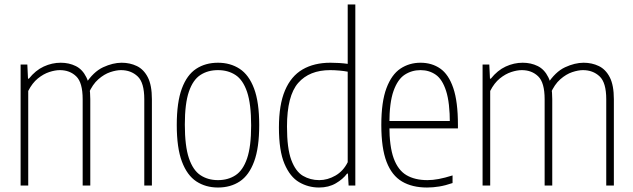

<svg xmlns="http://www.w3.org/2000/svg" viewBox="-20 -828 2827 857"><path d="M72 0V-540H102L105 -477H109Q138.5 -514 175.2 -531Q212 -548 251 -548Q288 -548 318 -533.2Q348 -518.5 365.5 -483Q383 -447.5 383 -385V0H349V-385Q349 -459.5 320.2 -487.2Q291.5 -515 247 -515Q226 -515 200 -506.5Q174 -498 149 -477.8Q124 -457.5 106 -422V0ZM624 0V-385Q624 -459.5 594.2 -487.2Q564.5 -515 520 -515Q499 -515 472 -506Q445 -497 419 -474.2Q393 -451.5 375 -410L361 -452Q396.5 -507.5 440.2 -527.8Q484 -548 523 -548Q560 -548 590.8 -533.2Q621.5 -518.5 639.8 -483Q658 -447.5 658 -385V0Z M953 9Q898 9 856.5 -18.2Q815 -45.5 792 -106.8Q769 -168 769 -270Q769 -372 791.8 -433Q814.5 -494 855.8 -521Q897 -548 953 -548Q1008 -548 1049.5 -521Q1091 -494 1114 -433Q1137 -372 1137 -270Q1137 -168 1114.2 -106.8Q1091.5 -45.5 1050.2 -18.2Q1009 9 953 9ZM953 -24Q998 -24 1031.2 -45.8Q1064.5 -67.5 1082.8 -120.8Q1101 -174 1101 -268Q1101 -364 1082.8 -417.8Q1064.5 -471.5 1031.2 -493.2Q998 -515 953 -515Q908 -515 874.8 -493.5Q841.5 -472 823.2 -419Q805 -366 805 -272Q805 -176 823.2 -122Q841.5 -68 874.8 -46Q908 -24 953 -24Z M1404 9Q1356 9 1315.2 -14.8Q1274.5 -38.5 1249.8 -96.8Q1225 -155 1225 -259Q1225 -360.5 1252 -424.2Q1279 -488 1330.5 -518Q1382 -548 1455 -548Q1473 -548 1493.5 -546.8Q1514 -545.5 1532 -543V-808H1566V0H1536L1533 -53H1529Q1511 -28.5 1479 -9.8Q1447 9 1404 9ZM1405 -24Q1442 -24 1477.2 -44.2Q1512.5 -64.5 1532 -104V-508Q1517 -511 1495 -513Q1473 -515 1454 -515Q1361 -515 1311 -457.8Q1261 -400.5 1261 -263Q1261 -165.5 1280.2 -114Q1299.5 -62.5 1332.2 -43.2Q1365 -24 1405 -24Z M1886 9Q1820 9 1774.5 -17.8Q1729 -44.5 1705.5 -105.5Q1682 -166.5 1682 -270Q1682 -373.5 1705 -434.5Q1728 -495.5 1767.5 -521.8Q1807 -548 1857 -548Q1907.5 -548 1945 -522Q1982.5 -496 2003.2 -435.2Q2024 -374.5 2024 -270V-255H1704V-288H1996L1988 -276Q1988 -370 1971.2 -422Q1954.5 -474 1925 -494.5Q1895.5 -515 1857 -515Q1818 -515 1786.5 -494.5Q1755 -474 1736.5 -422Q1718 -370 1718 -276V-267Q1718 -174.5 1737.2 -121.5Q1756.5 -68.5 1794.2 -46.2Q1832 -24 1888 -24Q1911.5 -24 1938.2 -29Q1965 -34 2000 -45V-11Q1968 0 1940.2 4.5Q1912.5 9 1886 9Z M2134 0V-540H2164L2167 -477H2171Q2200.5 -514 2237.2 -531Q2274 -548 2313 -548Q2350 -548 2380 -533.2Q2410 -518.5 2427.5 -483Q2445 -447.5 2445 -385V0H2411V-385Q2411 -459.5 2382.2 -487.2Q2353.5 -515 2309 -515Q2288 -515 2262 -506.5Q2236 -498 2211 -477.8Q2186 -457.5 2168 -422V0ZM2686 0V-385Q2686 -459.5 2656.2 -487.2Q2626.5 -515 2582 -515Q2561 -515 2534 -506Q2507 -497 2481 -474.2Q2455 -451.5 2437 -410L2423 -452Q2458.5 -507.5 2502.2 -527.8Q2546 -548 2585 -548Q2622 -548 2652.8 -533.2Q2683.5 -518.5 2701.8 -483Q2720 -447.5 2720 -385V0Z"/></svg>

Font: Encode Sans Condensed Thin
Style: Regular
Weight: 100
Width: 3
Designer: Multiple Designers
Foundry: Impallari Type
Version: Version 3.002